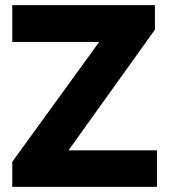

<svg xmlns="http://www.w3.org/2000/svg" viewBox="-20 -731 663 751"><path d="M28 0H594V-143H248L586 -615V-711H28V-567H368L28 -98Z"/></svg>

Font: Asimov Pro
Style: Ult
Weight: 900
Designer: Google
Version: Version 2.000980; 2014